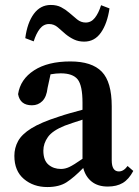

<svg xmlns="http://www.w3.org/2000/svg" viewBox="-20 -741 560 775"><path d="M415 12Q375 12 350 -8Q325 -28 316 -63Q279 -25 249 -5.5Q219 14 171 14Q115 14 76.5 -18.5Q38 -51 38 -112Q38 -144 53 -171.5Q68 -199 106.5 -223Q145 -247 217 -270Q237 -277 262 -284Q287 -291 313 -298V-326Q313 -396 293.5 -420.5Q274 -445 225 -445Q216 -445 205.5 -444Q195 -443 184 -441L172 -386Q168 -350 151 -333Q134 -316 109 -316Q61 -316 53 -361Q62 -421 117.5 -457Q173 -493 264 -493Q351 -493 391 -451.5Q431 -410 431 -312V-94Q431 -49 460 -49Q479 -49 495 -71L518 -51Q500 -17 475.5 -2.5Q451 12 415 12ZM155 -133Q155 -94 175.5 -76.5Q196 -59 226 -59Q243 -59 260 -67Q277 -75 313 -100V-258Q292 -251 273.5 -245Q255 -239 242 -234Q192 -214 173.5 -188Q155 -162 155 -133ZM82 -587Q90 -649 116.5 -685Q143 -721 185 -721Q209 -721 226.5 -712Q244 -703 259 -690Q276 -675 291.5 -662.5Q307 -650 326 -650Q348 -650 363 -669Q378 -688 388 -720L422 -707Q413 -646 387.5 -609.5Q362 -573 320 -573Q297 -573 279 -581.5Q261 -590 245 -603Q229 -617 213.5 -630.5Q198 -644 178 -644Q156 -644 141 -625Q126 -606 116 -574Z"/></svg>

Font: Source Serif Pro Semibold
Style: Regular
Weight: 600
Designer: Frank Grießhammer
Foundry: Adobe Systems Incorporated
Version: Version 3.000;hotconv 1.0.109;makeotfexe 2.5.65596